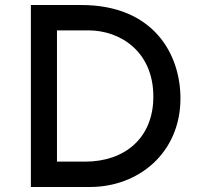

<svg xmlns="http://www.w3.org/2000/svg" viewBox="-20 -745 796 765"><path d="M103 0H339C532 0 699 -136 699 -353C699 -530 591 -725 304 -725H103ZM207 -101V-624H332C459 -624 591 -540 591 -360C591 -194 476 -101 319 -101Z"/></svg>

Font: Reem Kufi
Style: Regular
Weight: 400
Designer: Khaled Hosny
Version: Version 0.007